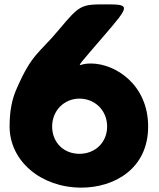

<svg xmlns="http://www.w3.org/2000/svg" viewBox="-20 -845 729 880"><path d="M464 -825C351 -825 345 -822 251 -710C157 -597 128 -602 57 -440C35 -391 24 -338 24 -265C24 -107 168 15 353 15C502 15 659 -70 659 -265C659 -457 509 -554 396 -554C377 -554 362 -551 352 -548C337 -543 340 -546 459 -684C577 -821 577 -825 464 -825ZM219 -265C219 -339 275 -393 344 -393C415 -393 471 -339 471 -265C471 -193 417 -140 344 -140C271 -140 219 -193 219 -265Z"/></svg>

Font: Hussar Print
Style: Bold
Weight: 700
Foundry: Cannot Into Space Fonts
Version: Version 2.00